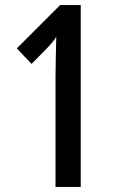

<svg xmlns="http://www.w3.org/2000/svg" viewBox="-20 -734 465 754"><path d="M198 0H297V-714H216L46 -544L104 -483L163 -543C182 -563 194 -577 201 -590C200 -547 198 -480 198 -426Z"/></svg>

Font: Noto Sans Devanagari UI ExtraCondensed Medium
Style: Regular
Weight: 500
Width: 2
Designer: Jelle Bosma - Monotype Design Team
Foundry: Monotype Imaging Inc.
Version: Version 2.003